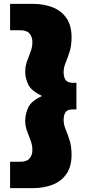

<svg xmlns="http://www.w3.org/2000/svg" viewBox="-20 -760 456 990"><path d="M32 74H85Q118 74 132.5 57Q147 40 147 13Q147 -11 138 -35Q129 -59 119.5 -84.5Q110 -110 110 -138Q110 -173 126 -206.5Q142 -240 197 -265Q142 -291 126 -323.5Q110 -356 110 -391Q110 -419 119.5 -444.5Q129 -470 138 -494Q147 -518 147 -542Q147 -570 132.5 -587Q118 -604 85 -604H32V-740H151Q206 -740 251 -722.5Q296 -705 322.5 -667Q349 -629 349 -568Q349 -525 339 -493.5Q329 -462 318.5 -436.5Q308 -411 308 -388Q308 -363 318 -348Q328 -333 356 -333H374V-196H356Q328 -196 318 -181.5Q308 -167 308 -141Q308 -118 318.5 -93Q329 -68 339 -36Q349 -4 349 38Q349 99 322.5 137Q296 175 251 192.5Q206 210 151 210H32Z"/></svg>

Font: Georama Extended ExtraBold
Style: Regular
Weight: 800
Width: 7
Designer: Jean-Baptiste Levee
Foundry: Production Type
Version: Version 1.000